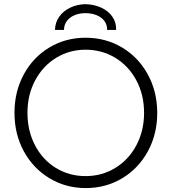

<svg xmlns="http://www.w3.org/2000/svg" viewBox="-20 -912 839 939"><path d="M50.8 -360.4Q50.8 -463.9 96.2 -547.9Q141.6 -631.8 221.2 -679.7Q300.8 -727.5 398.4 -727.5Q497.1 -727.5 577.1 -679.7Q657.2 -631.8 703.1 -547.6Q749 -463.4 749 -359.4Q749 -255.9 703.1 -171.9Q657.2 -87.9 577.4 -40Q497.6 7.8 399.4 7.8Q301.8 7.8 221.9 -40.3Q142.1 -88.4 96.4 -172.4Q50.8 -256.3 50.8 -360.4ZM684.6 -360.4Q684.6 -448.2 647 -518.8Q609.4 -589.4 543.9 -629.2Q478.5 -668.9 398.4 -668.9Q319.8 -668.9 254.6 -629.2Q189.5 -589.4 151.9 -518.8Q114.3 -448.2 114.3 -360.4Q114.3 -272 151.4 -201.2Q188.5 -130.4 253.4 -90.6Q318.4 -50.8 398.4 -50.8Q479 -50.8 544.4 -91.1Q609.9 -131.3 647.2 -202.1Q684.6 -272.9 684.6 -360.4ZM547.9 -765.6H503.9Q504.4 -790.5 490.7 -809.1Q477.1 -827.6 452.6 -837.6Q428.2 -847.7 397.5 -847.7Q368.2 -847.7 344.5 -837.6Q320.8 -827.6 306.9 -809.1Q293 -790.5 293 -765.6H249Q249.5 -801.8 269.5 -830.1Q289.6 -858.4 323.2 -874.5Q356.9 -890.6 397.5 -891.6Q440.4 -890.6 475.3 -874.5Q510.3 -858.4 529.8 -830.1Q549.3 -801.8 547.9 -765.6Z"/></svg>

Font: Reddit Sans Fudge Light
Style: Regular
Weight: 300
Designer: Stephen Hutchings
Foundry: Reddit
Version: Version 1.013